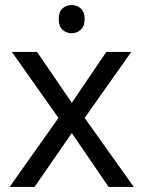

<svg xmlns="http://www.w3.org/2000/svg" viewBox="-20 -742 569 762"><path d="M265 -722Q285 -722 300.5 -708.5Q316 -695 316 -666Q316 -638 300.5 -624Q285 -610 265 -610Q243 -610 228 -624Q213 -638 213 -666Q213 -695 228 -708.5Q243 -722 265 -722ZM212 -274 27 -536H127L265 -334L402 -536H501L316 -274L511 0H411L265 -214L117 0H18Z"/></svg>

Font: lgurmukhi15
Style: Book
Weight: 400
Designer: Jelle Bosma - Monotype Design Team
Foundry: Monotype Imaging Inc.
Version: Version 2.003